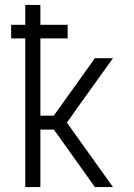

<svg xmlns="http://www.w3.org/2000/svg" viewBox="-20 -755 540 775"><path d="M82 0V-600H25V-655H82V-735H143V-655H253V-600H143V-288H197L363 -520H436L306 -339L250 -260L436 0H363L219 -202L197 -232H143V0Z"/></svg>

Font: Iosevka SS18 Light
Style: Regular
Weight: 300
Monospace: yes
Designer: Belleve Invis
Foundry: Belleve Invis
Version: Version 25.1.1; ttfautohint (v1.8.4)